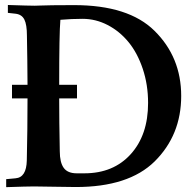

<svg xmlns="http://www.w3.org/2000/svg" viewBox="-20 -753 764 773"><path d="M285.2 0Q251.5 0 197.3 -1.2Q143.1 -2.4 116.7 -2.4Q90.8 -2.4 4.9 0.5V-31.7L43 -35.2H42.5Q86.4 -38.6 87.9 -106.9Q90.8 -231 90.8 -356.9H28.3V-411.6H90.8Q90.3 -513.7 88.4 -609.4Q88.4 -653.8 78.1 -674.3Q67.9 -694.8 42.5 -697.8L11.7 -701.2V-732.9Q96.7 -730 120.1 -730Q127 -730 142.1 -730.7Q157.2 -731.4 191.4 -731.9Q225.6 -732.4 278.3 -732.4Q497.6 -732.4 602.1 -628.9Q709.5 -522.9 709.5 -366.7Q709.5 -209 602.5 -103Q498 0 285.2 0ZM289.1 -55.2H319.8Q436.5 -55.2 506.3 -132.3Q576.2 -209.5 576.2 -338.4Q576.2 -412.1 554.7 -476.1Q533.2 -540 497.3 -583.7Q461.4 -627.4 413.3 -652.3Q365.2 -677.2 312.5 -677.2Q270 -677.2 223.1 -673.3Q218.3 -620.1 218.3 -411.6H290V-356.9H218.3Q218.3 -264.6 220.7 -144Q220.7 -99.1 236.6 -77.1Q252.4 -55.2 289.1 -55.2Z"/></svg>

Font: Flanker
Style: Bold
Weight: 700
Designer: Flanker
Foundry: Flanker
Version: Version 2.021